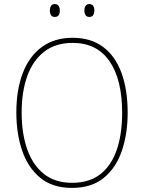

<svg xmlns="http://www.w3.org/2000/svg" viewBox="-20 -910 705 940"><path d="M605 -358Q605 -255 576.5 -171.5Q548 -88 488 -39Q428 10 332 10Q237 10 177 -39.5Q117 -89 88.5 -172.5Q60 -256 60 -359Q60 -471 92 -553.5Q124 -636 185.5 -680.5Q247 -725 336 -725Q425 -725 485 -680Q545 -635 575 -552.5Q605 -470 605 -358ZM86 -359Q86 -256 113.5 -178.5Q141 -101 195.5 -58Q250 -15 333 -15Q417 -15 471 -57Q525 -99 551.5 -176Q578 -253 578 -358Q578 -521 516 -610.5Q454 -700 336 -700Q252 -700 196.5 -657Q141 -614 113.5 -537.5Q86 -461 86 -359ZM224 -859Q224 -871 229.5 -880.5Q235 -890 248 -890Q262 -890 267.5 -880.5Q273 -871 273 -859Q273 -845 267.5 -836Q262 -827 248 -827Q235 -827 229.5 -836.5Q224 -846 224 -859ZM393 -859Q393 -871 398.5 -880.5Q404 -890 417 -890Q431 -890 436.5 -881Q442 -872 442 -859Q442 -846 436.5 -836.5Q431 -827 417 -827Q404 -827 398.5 -836.5Q393 -846 393 -859Z"/></svg>

Font: Noto Sans Lao Looped SemiCondensed Thin
Style: Regular
Weight: 100
Width: 4
Designer: Mark Frömberg, Ben Mitchell
Foundry: The Fontpad Ltd
Version: Version 1.002; ttfautohint (v1.8.4.7-5d5b)